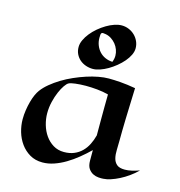

<svg xmlns="http://www.w3.org/2000/svg" viewBox="-118 -907 965 1031"><g transform="rotate(15 364.0 -391.0)"><path d="M728 -75.2Q707.5 -54.7 683.8 -37.8Q660.2 -21 636.2 -8.8Q612.3 3.4 589.8 10.7Q567.4 18.1 548.8 19Q538.6 20 522.5 18.8Q506.3 17.6 491.5 10.3Q476.6 2.9 465.8 -12.7Q455.1 -28.3 455.1 -57.1V-115.2Q428.2 -88.9 398.4 -64.7Q368.7 -40.5 337.2 -21.7Q305.7 -2.9 273.4 8.1Q241.2 19 210 19Q169.9 19 139.6 1.2Q109.4 -16.6 88.9 -44.9Q68.4 -73.2 58.1 -108.4Q47.9 -143.6 47.9 -178.2Q47.9 -204.1 51.8 -229.2Q55.7 -254.4 61.8 -276.9Q67.9 -299.3 75.9 -317.4Q84 -335.4 92.8 -347.2Q108.9 -369.1 133.8 -389.6Q158.7 -410.2 188.2 -428.2Q217.8 -446.3 251 -460.9Q284.2 -475.6 317.1 -486.3Q350.1 -497.1 381.3 -502.9Q412.6 -508.8 439 -508.8Q466.3 -508.8 503.4 -506.1Q540.5 -503.4 587.9 -495.1Q585.9 -439 584.5 -396Q583 -353 582 -319.1Q581.1 -285.2 580.6 -257.3Q580.1 -229.5 580.1 -203.1Q580.1 -176.3 579.1 -150.4Q578.1 -124.5 583 -104Q587.9 -83.5 602.3 -70.8Q616.7 -58.1 647 -58.1Q665 -58.1 685.5 -62.7Q706.1 -67.4 728 -75.2ZM456.1 -424.8Q426.8 -432.6 393.6 -435.8Q360.4 -439 330.1 -439Q313.5 -439 298.6 -438Q283.7 -437 271.5 -435.5Q259.3 -434.1 250 -431.9Q240.7 -429.7 235.8 -426.8Q227.1 -422.4 215.3 -405.5Q203.6 -388.7 192.9 -363.8Q182.1 -338.9 174.6 -307.6Q167 -276.4 167 -243.2Q167 -211.4 176.3 -179.4Q185.5 -147.5 203.4 -122.1Q221.2 -96.7 247.3 -80.8Q273.4 -64.9 307.1 -64.9Q338.9 -64.9 363.3 -75.2Q387.7 -85.4 405.8 -103.3Q423.8 -121.1 435.8 -145Q447.8 -168.9 455.1 -196.8Q455.1 -217.3 455.1 -240.5Q455.1 -263.7 455.1 -291.5Q455.1 -319.3 455.3 -352.3Q455.6 -385.3 456.1 -424.8ZM535.6 -702.1Q535.6 -684.1 526.4 -664.8Q517.1 -645.5 501.5 -627.2Q485.8 -608.9 465.6 -592.3Q445.3 -575.7 423.8 -563.2Q402.3 -550.8 381.1 -543.5Q359.9 -536.1 341.8 -536.1Q321.3 -536.1 302.2 -542.7Q283.2 -549.3 269 -561.5Q254.9 -573.7 246.3 -591.1Q237.8 -608.4 237.8 -630.4Q237.8 -649.4 247.1 -669.4Q256.3 -689.5 271.7 -708.7Q287.1 -728 307.1 -744.9Q327.1 -761.7 348.9 -774.7Q370.6 -787.6 392.3 -794.9Q414.1 -802.2 432.6 -802.2Q453.1 -802.2 471.9 -794.4Q490.7 -786.6 504.9 -772.9Q519 -759.3 527.3 -741Q535.6 -722.7 535.6 -702.1ZM440.9 -635.3Q440.9 -652.3 434.8 -668.9Q428.7 -685.5 417.7 -699Q406.7 -712.4 392.1 -721.9Q377.4 -731.4 360.8 -734.4Q351.1 -736.3 345.5 -736.3Q339.8 -736.3 337.2 -733.4Q334.5 -730.5 333.7 -724.1Q333 -717.8 333 -706.5Q333 -684.6 340.6 -665.5Q348.1 -646.5 361.3 -632.1Q374.5 -617.7 393.1 -609.4Q411.6 -601.1 433.6 -600.1Q437 -608.4 439 -617.7Q440.9 -627 440.9 -635.3Z"/></g></svg>

Font: Eagle Lake
Style: Regular
Weight: 400
Designer: Astigmatic (AOETI)
Foundry: Astigmatic (AOETI)
Version: Version 1.000